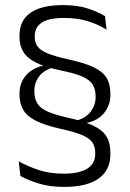

<svg xmlns="http://www.w3.org/2000/svg" viewBox="-20 -669 511 754"><path d="M277 -194.5Q316.5 -204.5 336 -230.5Q355.5 -256.5 355.5 -287V-290Q355.5 -318.5 343.8 -337.2Q332 -356 302.5 -368.8Q273 -381.5 218 -392.5Q157 -405.5 121.8 -423Q86.5 -440.5 71.5 -465.5Q56.5 -490.5 56.5 -524V-529Q56.5 -588 99.2 -618.5Q142 -649 227 -649Q284 -649 325.2 -635.5Q366.5 -622 392.5 -605.5L398.5 -552.5Q366.5 -572.5 325.8 -585.5Q285 -598.5 232 -598.5Q171.5 -598.5 144 -580.2Q116.5 -562 116.5 -527.5V-523.5Q116.5 -501.5 128 -486Q139.5 -470.5 168 -459Q196.5 -447.5 247.5 -436Q310 -422.5 346.2 -405.8Q382.5 -389 398 -364Q413.5 -339 413.5 -300V-296.5Q413.5 -256 389.2 -225.8Q365 -195.5 321 -186.5L321.5 -173.5ZM192 -405Q154 -395 134.5 -370Q115 -345 115 -314V-310.5Q115 -282 126.5 -263Q138 -244 167 -231Q196 -218 247.5 -206.5Q310 -193 346.5 -175.5Q383 -158 398.2 -132.8Q413.5 -107.5 413.5 -69V-63.5Q413.5 -0.5 367.2 32.2Q321 65 232.5 65Q174 65 130.8 51.2Q87.5 37.5 60 22L53.5 -35.5Q89.5 -15.5 132.5 -1.2Q175.5 13 230 13Q290.5 13 322.2 -6.5Q354 -26 354 -64.5V-69Q354 -93.5 342.5 -110Q331 -126.5 301.8 -138.8Q272.5 -151 218.5 -163Q158 -176.5 122.5 -194Q87 -211.5 71.8 -236.8Q56.5 -262 56.5 -297.5V-301.5Q56.5 -342 80.5 -371.2Q104.5 -400.5 149 -411L148.5 -422.5Z"/></svg>

Font: Anek Gujarati Medium Light
Style: Regular
Weight: 300
Version: Version 1.003